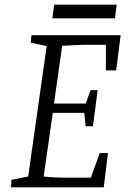

<svg xmlns="http://www.w3.org/2000/svg" viewBox="-20 -798 554 818"><path d="M27 0 29 -32 100 -46 179 -602 111 -616 114 -648H494L475 -498H431V-607H330L245 -603L210 -357H345L366 -414H396L376 -260H345L339 -317H205L166 -46Q194 -43 221 -42Q248 -41 261 -41H367L405 -146H440L422 0ZM203 -720 211 -778H477L470 -720Z"/></svg>

Font: Faustina Light Light
Style: Italic
Weight: 300
Italic angle: -8°
Version: Version 1.200